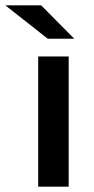

<svg xmlns="http://www.w3.org/2000/svg" viewBox="-68 -704 353 724"><path d="M76 -491H191V0H76ZM-48 -684H87L212 -558H112Z"/></svg>

Font: Montserrat Ace
Style: Bold
Weight: 600
Designer: Julieta Ulanovsky
Foundry: Julieta Ulanovsky
Version: Version 1